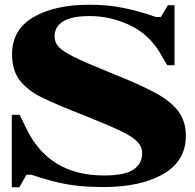

<svg xmlns="http://www.w3.org/2000/svg" viewBox="-20 -778 827 813"><path d="M93 -231 63 -292H30V15H62L92 -38H113Q195 -10 261.5 2Q328 14 420 14Q575 14 671 -41Q767 -96 767 -203Q767 -266 733.5 -309Q700 -352 634 -387Q568 -422 443 -472Q341 -513 293 -537Q245 -561 228 -580Q211 -599 211 -624Q211 -665 247.5 -687.5Q284 -710 359 -710Q448 -710 529.5 -671.5Q611 -633 658 -553L688 -502H719V-756H691L661 -706H640Q576 -729 507.5 -743.5Q439 -758 359 -758Q211 -758 121 -705Q31 -652 31 -549Q31 -480 63.5 -438Q96 -396 155 -366.5Q214 -337 352 -283Q447 -245 495 -221.5Q543 -198 562.5 -177Q582 -156 582 -129Q582 -85 545 -60Q508 -35 420 -35Q189 -35 93 -231Z"/></svg>

Font: FFF_Oezguer-Guendem
Style: Bold
Weight: 700
Designer: bBox Type GmbH
Foundry: bBox Type GmbH
Version: Version 1.004